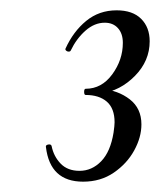

<svg xmlns="http://www.w3.org/2000/svg" viewBox="-20 -749 310 372"><path d="M254 -508Q254 -483 240 -457.5Q226 -432 200.5 -414.5Q175 -397 141 -397Q77 -397 69 -464Q68 -468 73.5 -469Q79 -470 80 -466Q84 -446 97.5 -432Q111 -418 134 -418Q158 -418 176 -436.5Q194 -455 200 -492Q202 -506 202 -512Q202 -539 187 -552Q172 -565 146 -565Q143 -565 143 -571Q143 -577 146 -577Q177 -577 197.5 -605Q218 -633 218 -666Q218 -684 208.5 -694.5Q199 -705 183 -705Q163 -705 145.5 -689.5Q128 -674 117 -651Q116 -649 113 -649Q110 -649 108 -651Q106 -653 107 -655Q122 -688 147 -708.5Q172 -729 206 -729Q237 -729 253.5 -712.5Q270 -696 270 -669Q270 -631 241.5 -602Q213 -573 176 -568V-577Q209 -574 231.5 -556.5Q254 -539 254 -508Z"/></svg>

Font: Cormorant Infant Medium
Style: Italic
Weight: 500
Italic angle: -10°
Designer: Christian Thalmann (Catharsis Fonts)
Foundry: Catharsis Fonts
Version: Version 4.000